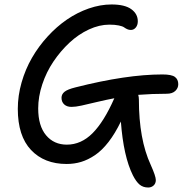

<svg xmlns="http://www.w3.org/2000/svg" viewBox="-20 -711 822 864"><path d="M301.8 -230Q280.8 -230 268.8 -241.2Q256.8 -252.4 256.8 -271Q256.8 -287.1 270.5 -298.1Q284.2 -309.1 319.8 -317.9Q548.8 -376 710.9 -376Q752.4 -376 767.3 -364.7Q782.2 -353.5 782.2 -332Q782.2 -314.5 768.8 -301.8Q755.4 -289.1 730 -289.1Q665.5 -289.1 602.1 -284.2Q605 -273.9 605 -262.2Q605 -84.5 658.2 30.8Q681.2 82 681.2 99.1Q681.2 114.7 671.1 123.8Q661.1 132.8 647 132.8Q624 132.8 608.4 119.9Q592.8 106.9 578.1 78.1Q535.6 -6.8 523.9 -164.1Q498 -110.4 468.5 -72.3Q439 -34.2 407.5 -12.9Q376 8.3 345 17.6Q314 26.9 279.8 26.9Q179.2 26.9 119.6 -36.1Q60.1 -99.1 60.1 -221.2Q60.1 -280.3 77.1 -339.8Q94.2 -399.4 123.8 -450.7Q153.3 -502 194.1 -546.6Q234.9 -591.3 281.2 -623Q327.6 -654.8 379.6 -672.9Q431.6 -690.9 481.9 -690.9Q541.5 -690.9 570.8 -669.7Q600.1 -648.4 600.1 -615.2Q600.1 -598.1 591.1 -587.2Q582 -576.2 568.8 -576.2Q560.1 -576.2 552.2 -579.8Q544.4 -583.5 538.1 -588.1Q531.7 -592.8 514.6 -596.4Q497.6 -600.1 472.2 -600.1Q427.2 -600.1 380.1 -578.4Q333 -556.6 292.7 -519Q252.4 -481.4 220.5 -434.1Q188.5 -386.7 170.2 -331.3Q151.9 -275.9 151.9 -223.1Q151.9 -144.5 187.3 -102.3Q222.7 -60.1 280.8 -60.1Q345.2 -60.1 396.5 -111.6Q447.8 -163.1 494.1 -268.1L495.1 -269Q459 -262.2 416 -252Q373 -241.7 346.4 -235.8Q319.8 -230 301.8 -230Z"/></svg>

Font: Shantell Sans Irregular Bouncy
Style: Regular
Weight: 400
Designer: Stephen Nixon, Anya Danilova, Shantell Martin
Foundry: Arrow Type
Version: Version 1.006;[9816181b4]